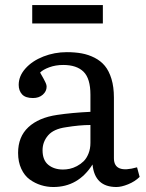

<svg xmlns="http://www.w3.org/2000/svg" viewBox="-20 -728 579 762"><path d="M107.9 -634.8V-708H388.2V-634.8ZM191.9 14.2Q166.5 14.2 142.8 6.8Q119.1 -0.5 98.1 -15.6Q77.1 -30.8 64.5 -58.1Q51.8 -85.4 51.8 -121.1Q51.8 -185.1 92.5 -223.1Q133.3 -261.2 207 -272Q266.1 -280.8 338.9 -284.2V-352.1Q338.9 -416.5 311.5 -443.4Q284.2 -470.2 231 -470.2Q200.7 -470.2 175.5 -460.9Q150.4 -451.7 139.2 -439.9Q140.1 -438 145.3 -429.2Q150.4 -420.4 152.6 -416.3Q154.8 -412.1 158.4 -405Q162.1 -397.9 163.6 -392.8Q165 -387.7 165 -383.8Q165 -365.7 149.9 -352.3Q134.8 -338.9 110.8 -338.9Q81.1 -338.9 67.6 -353.5Q54.2 -368.2 54.2 -391.1Q54.2 -426.3 81.1 -456.3Q107.9 -486.3 152.1 -503.7Q196.3 -521 245.1 -521Q277.8 -521 304.4 -516.1Q331.1 -511.2 355.5 -498.8Q379.9 -486.3 396.2 -466.6Q412.6 -446.8 422.4 -414.8Q432.1 -382.8 432.1 -340.8V-100.1Q432.1 -37.6 523.9 -64L534.2 -25.9Q515.1 -7.3 488.5 3.4Q461.9 14.2 441.9 14.2Q356 14.2 347.2 -75.2Q290.5 14.2 191.9 14.2ZM230 -55.2Q243.2 -55.2 256.8 -58.1Q270.5 -61 285.4 -68.8Q300.3 -76.7 312 -88.1Q323.7 -99.6 331.3 -118.7Q338.9 -137.7 338.9 -161.1V-231.9Q295.9 -231.9 242.2 -223.1Q192.9 -216.3 170.9 -190.7Q148.9 -165 148.9 -131.8Q148.9 -92.3 171.9 -73.7Q194.8 -55.2 230 -55.2Z"/></svg>

Font: Literata Book
Style: Regular
Weight: 400
Designer: Latin by Veronika Burian and Jose Scaglione. Greek by Irene Vlachou. Cyrillic by Vera Evstafieva
Foundry: TypeTogether
Version: Version 2.003;PS 002.003;hotconv 1.0.88;makeotf.lib2.5.64775